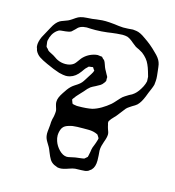

<svg xmlns="http://www.w3.org/2000/svg" viewBox="-114 -820 881 968"><g transform="rotate(15 326.5 -336.0)"><path d="M638 -478Q635 -467 629 -453Q623 -439 620 -432Q618 -426 611.5 -410Q605 -394 598 -382Q591 -370 582 -361Q573 -353 558 -345Q554 -342 544.5 -336Q535 -330 529 -323L512 -301Q497 -281 494 -278Q489 -272 480 -263Q471 -254 467 -247Q466 -246 464 -243Q462 -240 462 -238V-236Q462 -229 464 -225Q465 -218 467 -212Q469 -206 470 -202Q477 -186 477 -175Q477 -160 467 -134L460 -111Q457 -99 457 -86Q457 -77 459 -61L460 -35Q460 -1 444 15Q443 17 435 22Q430 27 426 28Q416 33 394 33Q373 33 362 34Q350 35 328 43Q303 52 287 52Q279 52 275 51L265 47Q257 44 255 43Q240 35 232 22Q224 9 215 -14Q209 -30 205 -37Q201 -44 191.5 -59.5Q182 -75 180 -89Q179 -93 179 -100Q179 -110 181 -126L183 -146Q183 -162 186 -177Q190 -191 191 -199Q193 -211 193 -221Q193 -226 191 -232.5Q189 -239 188 -242Q187 -245 185 -252.5Q183 -260 183 -267Q183 -279 188 -291Q193 -303 203 -318L218 -340Q232 -359 249 -370Q254 -373 265 -380.5Q276 -388 283 -396Q289 -403 296 -414.5Q303 -426 307 -432Q319 -450 324 -460Q324 -462 325.5 -464.5Q327 -467 327 -469Q327 -470 322 -475Q318 -483 316 -484L311 -483Q308 -482 302.5 -482Q297 -482 295 -481Q295 -481 287 -473Q281 -468 275.5 -460Q270 -452 267 -448Q245 -417 216 -409Q206 -406 195 -406Q183 -406 159 -412Q130 -421 89 -440Q62 -452 46.5 -462.5Q31 -473 22 -491L19 -502Q18 -504 17 -507Q16 -510 16 -513Q14 -534 27 -563Q47 -601 58 -620Q74 -651 94 -663Q101 -667 113 -671Q125 -675 134 -679Q141 -682 153 -690Q156 -692 167.5 -700Q179 -708 190 -711Q203 -715 222 -716Q241 -717 250 -718Q259 -719 271.5 -721Q284 -723 301 -724Q331 -726 389 -718Q410 -715 436 -717Q454 -719 462 -719Q468 -719 480 -717Q501 -714 528 -694Q566 -669 597 -637Q622 -614 629 -594Q633 -584 634.5 -569Q636 -554 637 -548Q638 -540 639.5 -525Q641 -510 640 -498ZM577 -569Q565 -597 536 -619L517 -630Q503 -636 497 -640Q491 -644 479 -654Q460 -671 444 -677Q432 -680 418 -680Q408 -680 388 -678L362 -675Q354 -674 341 -672Q328 -670 310 -669Q276 -667 257 -668L234 -669Q228 -669 216 -667Q203 -664 196 -659Q193 -658 181 -645Q168 -632 165 -630Q155 -624 137 -622.5Q119 -621 112 -620Q110 -620 106.5 -619Q103 -618 101 -617Q101 -617 92 -611Q67 -591 60 -553V-547Q60 -542 62 -532Q62 -526 63 -524Q67 -517 71 -515Q75 -509 78 -506Q83 -502 92.5 -497.5Q102 -493 107 -490Q113 -487 119.5 -482Q126 -477 134 -473Q154 -463 177 -463Q203 -463 220 -476Q227 -482 234.5 -493Q242 -504 247 -510Q273 -540 314 -548L324 -549Q329 -549 339 -547Q345 -547 347 -546L354 -538Q360 -534 362 -531Q366 -525 369.5 -514.5Q373 -504 375 -499Q379 -489 384 -481Q389 -473 392 -466Q393 -464 395.5 -460Q398 -456 398 -454Q399 -452 398.5 -449Q398 -446 398 -445Q398 -443 398.5 -439Q399 -435 398 -433Q397 -430 394.5 -426.5Q392 -423 391 -422Q385 -413 376.5 -407.5Q368 -402 354 -395Q339 -388 330 -382Q317 -372 303 -354L289 -339Q286 -335 278 -327Q270 -319 266 -312Q265 -311 261 -306Q257 -301 257 -298Q257 -297 258 -295.5Q259 -294 259 -293Q260 -291 262 -285Q264 -279 266 -278Q268 -277 270.5 -277Q273 -277 275 -276Q291 -273 295 -274Q338 -274 367 -280Q389 -286 412 -299.5Q435 -313 455 -330Q463 -337 477 -353Q491 -369 499 -376Q505 -381 528 -395Q544 -402 554 -411Q572 -426 588 -457Q595 -471 598 -485V-489L597 -509Q595 -516 589.5 -535Q584 -554 577 -569ZM275 -166Q254 -160 246 -149Q238 -140 234 -118Q233 -114 233 -106Q233 -92 238 -77Q246 -53 265 -33.5Q284 -14 305 -13Q313 -13 326.5 -16.5Q340 -20 348 -21Q358 -23 380 -25L392 -27Q395 -28 397 -30.5Q399 -33 401 -34L408 -40L410 -48Q413 -59 414 -67.5Q415 -76 416 -81Q418 -92 424 -105Q430 -120 433 -131Q436 -140 436 -145Q435 -148 433 -150Q431 -152 430 -155L425 -162Q422 -164 419 -164.5Q416 -165 413 -167Q396 -173 374.5 -173Q353 -173 349 -173Q342 -173 317.5 -172.5Q293 -172 275 -166Z"/></g></svg>

Font: Rubik-Burned
Style: Regular
Weight: 400
Designer: NaN (generative design), Hubert & Fischer (Rubik source font outlines)
Foundry: NaN, Hubert & Fischer
Version: Version 1.000